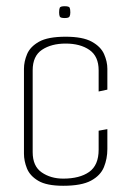

<svg xmlns="http://www.w3.org/2000/svg" viewBox="-20 -593 418 617"><path d="M183 4Q130 4 103 -12Q76 -28 66.5 -52Q57 -76 57 -99V-372Q57 -395 67 -419Q77 -443 105.5 -459Q134 -475 191 -475Q246 -475 275 -459Q304 -443 314.5 -419Q325 -395 325 -372V-305L297 -299V-367Q297 -412 267.5 -432.5Q238 -453 191 -453Q145 -453 115 -433Q85 -413 85 -367V-104Q85 -59 114 -39Q143 -19 183 -19Q236 -19 266.5 -40.5Q297 -62 297 -112V-173L325 -178V-114Q325 -83 314 -56Q303 -29 272.5 -12.5Q242 4 183 4ZM188 -535Q174 -535 172 -540Q170 -545 170 -553Q170 -563 172 -568Q174 -573 188 -573Q202 -573 204 -568Q206 -563 206 -553Q206 -545 203.5 -540Q201 -535 188 -535Z"/></svg>

Font: Smooch Sans ExtraLight
Style: Regular
Weight: 200
Designer: Robert E. Leuschke
Foundry: Robert E. Leuschke
Version: Version 1.010; ttfautohint (v1.8.3)